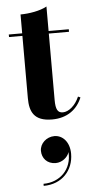

<svg xmlns="http://www.w3.org/2000/svg" viewBox="-62 -626 493 1014"><g transform="rotate(-5 184.5 -119.0)"><path d="M361.5 -96 349 -101.5C329 -54.5 293 -25.5 262.5 -25.5C235 -25.5 224.5 -44.5 224.5 -94.5V-446.5H331.5V-460H224.5V-590C189.5 -570 129.5 -560 84.5 -560V-460H13.5V-446.5H84.5V-116C84.5 -46 105.5 7 202.5 7C284 7 336.5 -35 361.5 -96ZM129 167C129 205 155 238 201.5 238C235 238 265.5 213.5 273.5 186C280 278.5 214.5 341.5 127.5 341.5V352.5C225.5 352.5 286.5 283 286.5 196C286.5 133.5 250 95.5 206.5 95.5C164 95.5 129 128.5 129 167Z"/></g></svg>

Font: Bodoni* 16pt
Style: Bold
Weight: 700
Version: Version 2.3